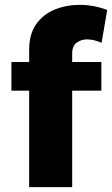

<svg xmlns="http://www.w3.org/2000/svg" viewBox="-20 -770 461 790"><path d="M277 0H100V-397H27V-515H100V-565Q100 -629 128 -669.5Q158 -711.5 205.5 -730.8Q253 -750 308 -750Q366 -750 421 -729L398 -594Q365 -608 338 -608Q314 -608 295.5 -594.5Q277 -581 277 -550V-515H397V-397H277Z"/></svg>

Font: Argentum Novus
Style: Bold
Weight: 700
Designer: Julieta Ulanovsky (font) & Cristiano Sobral (main changes)
Foundry: Julieta Ulanovsky (font) & Cristiano Sobral (main changes)
Version: Version 3.00;November 27, 2020;FontCreator 13.0.0.2655 64-bi